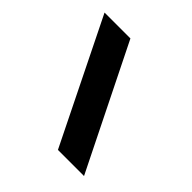

<svg xmlns="http://www.w3.org/2000/svg" viewBox="-197 -892 1191 1191"><g transform="rotate(45 398.5 -296.5)"><path d="M468 107 70 -700H297L697 107Z"/></g></svg>

Font: Lexend Tera Black
Style: Regular
Weight: 900
Version: Version 1.007